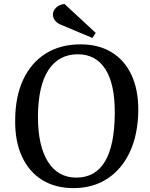

<svg xmlns="http://www.w3.org/2000/svg" viewBox="-20 -953 769 987"><path d="M58 -333Q58 -455 99 -543Q140 -631 215.5 -678Q291 -725 394 -725Q487 -725 553.5 -684.5Q620 -644 655.5 -568.5Q691 -493 691 -388Q690 -265 649 -175Q608 -85 533.5 -35.5Q459 14 358 14Q264 14 196.5 -28Q129 -70 93 -148Q57 -226 58 -333ZM175 -354Q175 -203 226.5 -121.5Q278 -40 372 -40Q568 -40 570 -370Q571 -520 522 -597Q473 -674 380 -674Q282 -674 229 -593Q176 -512 175 -354ZM472 -784 455 -758 295 -825Q273 -834 262.5 -848Q252 -862 252 -878Q252 -897 267 -912.5Q282 -928 311 -933Z"/></svg>

Font: Literata 36pt Medium
Style: Italic
Weight: 500
Italic angle: -2°
Designer: Latin by Veronika Burian and Jose Scaglione. Greek by Irene Vlachou. Cyrillic by Vera Evstafieva
Foundry: TypeTogether
Version: Version 3.002